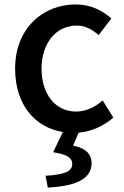

<svg xmlns="http://www.w3.org/2000/svg" viewBox="-20 -584 557 864"><path d="M195 260C321 254 392 221 392 151C392 105 362 83 309 71L334 13C389 8 445 -15 490 -55L442 -132C409 -103 368 -82 322 -82C231 -82 167 -158 167 -275C167 -391 233 -469 326 -469C363 -469 394 -452 424 -426L481 -501C441 -536 390 -564 320 -564C175 -564 48 -458 48 -275C48 -112 138 -10 263 10L219 101C284 111 305 127 305 153C305 186 277 201 185 207Z"/></svg>

Font: GenYoGothic2 TW M
Style: Regular
Weight: 500
Version: Version 2.100;PS 2.1;hotconv 16.6.51;makeotf.lib2.5.65220 DE